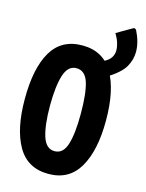

<svg xmlns="http://www.w3.org/2000/svg" viewBox="-132 -973 808 1060"><g transform="rotate(15 272.0 -442.5)"><path d="M250 8Q368 8 425 -89.5Q482 -187 482 -358Q482 -532 425.5 -629Q369 -726 250 -726Q131 -726 74.5 -630.5Q18 -535 18 -359Q18 -187 74.5 -89.5Q131 8 250 8ZM251 -122Q202 -122 182 -184.5Q162 -247 162 -358Q162 -470 182 -533Q202 -596 250 -596Q300 -596 319 -536.5Q338 -477 338 -358Q338 -246 319 -184Q300 -122 251 -122ZM420 -592Q497 -640 520.5 -681.5Q544 -723 544 -768Q544 -824 512 -887L500 -893L407 -839Q424 -811 430.5 -788Q437 -765 437 -749Q437 -698 385 -674Z"/></g></svg>

Font: Noto Sans Mono Condensed Extra
Style: Regular
Weight: 800
Width: 3
Designer: Monotype Design Team
Foundry: Monotype Imaging Inc.
Version: Version 1.900